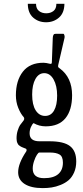

<svg xmlns="http://www.w3.org/2000/svg" viewBox="-20 -821 430 991"><path d="M123.5 -801.3H166Q166 -776.4 181.2 -764.4Q196.3 -752.4 218.8 -752.4Q240.7 -752.4 255.9 -764.2Q271 -775.9 271 -801.3H312.5Q312 -754.4 284.4 -730.2Q256.8 -706.1 217.8 -706.1Q178.7 -706.1 151.4 -730Q124 -753.9 123.5 -801.3ZM274.9 -327.1Q274.9 -378.4 256.6 -410.9Q238.3 -443.4 208.5 -443.4Q179.7 -443.4 162.8 -413.3Q146 -383.3 146 -333Q146 -279.8 164.3 -251.2Q182.6 -222.7 212.9 -222.7Q243.2 -222.7 259 -250.5Q274.9 -278.3 274.9 -327.1ZM207.5 98.6Q255.9 98.6 280.3 77.9Q304.7 57.1 304.7 18.6Q304.7 -13.2 287.4 -23.4Q270 -33.7 238.3 -33.7H182.6Q178.2 -33.7 170.4 -21.7Q162.6 -9.8 155.8 10.5Q148.9 30.8 148.9 49.3Q148.9 98.6 207.5 98.6ZM200.7 149.9Q140.1 149.9 106.9 128.4Q73.7 106.9 73.7 67.9Q73.7 22.9 115.2 -39.1Q117.2 -41.5 117.2 -45.9Q117.2 -51.3 114.3 -53.2Q112.8 -53.7 106.2 -56.4Q99.6 -59.1 98.1 -59.6Q96.7 -60.1 91.3 -62.5Q85.9 -64.9 84.7 -66.2Q83.5 -67.4 79.3 -70.1Q75.2 -72.8 74.2 -75Q73.2 -77.1 70.8 -80.8Q68.4 -84.5 67.6 -88.1Q66.9 -91.8 66.2 -96.7Q65.4 -101.6 65.4 -106.9Q65.4 -129.9 71.8 -148.7Q78.1 -167.5 83.3 -175Q88.4 -182.6 101.6 -198.7Q105 -203.6 105 -208Q105 -213.4 102.1 -216.8Q86.4 -233.9 74.2 -264.2Q62 -294.4 62 -329.1Q62 -404.8 97.9 -450.9Q133.8 -497.1 204.1 -497.1Q216.8 -497.1 238.3 -491.7Q243.2 -490.7 245.1 -492.2Q247.1 -493.7 247.6 -499L252.4 -625Q252.9 -634.8 255.4 -639.6Q257.8 -644.5 260.3 -645.5Q262.7 -646.5 267.6 -646.5H307.1Q310.5 -646.5 312.5 -638.7Q314.5 -630.9 313 -625.5L280.8 -486.8Q278.8 -478.5 280.5 -475.1Q282.2 -471.7 288.6 -467.8Q352.1 -420.9 352.1 -329.6Q352.1 -252.9 317.9 -210.9Q283.7 -168.9 215.8 -168.9Q182.1 -168.9 153.3 -185.5Q146.5 -180.7 139.6 -165.3Q132.8 -149.9 132.8 -132.8Q132.8 -91.8 183.6 -91.8H235.8Q309.1 -91.8 341.3 -66.9Q373.5 -42 373.5 12.2Q373.5 44.4 362.3 69.6Q351.1 94.7 333.7 109.4Q316.4 124 292.7 133.5Q269 143.1 246.8 146.5Q224.6 149.9 200.7 149.9Z"/></svg>

Font: BenchNine
Style: Bold
Weight: 700
Version: Version 1 ; ttfautohint (v0.92.18-e454-dirty) -l 8 -r 50 -G 